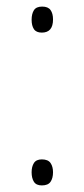

<svg xmlns="http://www.w3.org/2000/svg" viewBox="-20 -555 255 583"><path d="M76 -495Q76 -513 83 -524Q90 -535 108 -535Q126 -535 133.5 -524.5Q141 -514 141 -496Q141 -456 107 -456Q90 -456 83 -466.5Q76 -477 76 -495ZM76 -32Q76 -49 83 -60Q90 -71 107 -71Q126 -71 133.5 -60Q141 -49 141 -32Q141 -14 133.5 -3Q126 8 107 8Q90 8 83 -3Q76 -14 76 -32Z"/></svg>

Font: Noto Sans Ethiopic SemiCondensed ExtraLight
Style: Regular
Weight: 200
Width: 4
Designer: Monotype Design Team
Foundry: Monotype Imaging Inc.
Version: Version 2.102; ttfautohint (v1.8.4.7-5d5b)